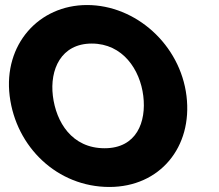

<svg xmlns="http://www.w3.org/2000/svg" viewBox="-20 -747 873 767"><path d="M18.6 -363.9C43.8 -159.1 209.5 -0.1 416.9 -0.1C618.4 -0.1 750.1 -159.1 725 -363.9C699.8 -568.8 522.3 -726.9 327.7 -726.9C134.7 -726.9 -6.5 -568.8 18.6 -363.9ZM191.2 -363.9C178.4 -468.5 223.3 -573 346.6 -573C470.7 -573 539.6 -468.5 552.4 -363.9C565.3 -259.4 525.4 -154.8 397.9 -154.8C267 -154.8 204 -259.4 191.2 -363.9Z"/></svg>

Font: Hussar
Style: BdOpOblOne
Weight: 700
Foundry: Cannot Into Space Fonts
Version: Version 2.00